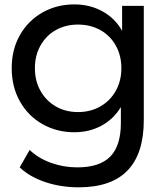

<svg xmlns="http://www.w3.org/2000/svg" viewBox="-20 -614 746 856"><path d="M331.1 221.1Q251.1 221.1 181.7 197.8Q112.2 174.4 67.8 132.2L112.2 54.4Q150 91.1 206.7 111.7Q263.3 132.2 324.4 132.2Q424.4 132.2 471.7 83.9Q518.9 35.6 518.9 -65.6V-136.7Q486.7 -83.3 432.8 -53.9Q378.9 -24.4 311.1 -24.4Q233.3 -24.4 169.4 -60.6Q105.6 -96.7 68.9 -161.7Q32.2 -226.7 32.2 -310Q32.2 -393.3 68.9 -457.8Q105.6 -522.2 169.4 -558.3Q233.3 -594.4 311.1 -594.4Q380 -594.4 436.1 -563.9Q492.2 -533.3 524.4 -476.7V-587.8H621.1V-78.9Q621.1 221.1 331.1 221.1ZM521.1 -310Q521.1 -366.7 496.1 -411.1Q471.1 -455.6 427.2 -480Q383.3 -504.4 327.8 -504.4Q272.2 -504.4 228.9 -480Q185.6 -455.6 160.6 -411.1Q135.6 -366.7 135.6 -310Q135.6 -253.3 160.6 -208.9Q185.6 -164.4 228.9 -139.4Q272.2 -114.4 327.8 -114.4Q383.3 -114.4 427.2 -139.4Q471.1 -164.4 496.1 -208.9Q521.1 -253.3 521.1 -310Z"/></svg>

Font: Paperlogy 5 Medium
Style: Regular
Weight: 500
Designer: redesigned by Lee Juim, glyphs from Gmarket Sans & Montserrat
Foundry: PT&
Version: Version 1.001